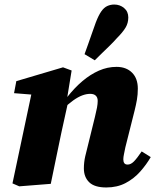

<svg xmlns="http://www.w3.org/2000/svg" viewBox="-20 -811 688 847"><path d="M65 11 35 -2 124 -422 179 -389 42 -400 52 -453 258 -514 296 -500 274 -365 280 -359 251 -227Q239 -171 227.5 -114Q216 -57 204 0ZM449 16Q397 16 373.5 -7Q350 -30 350 -68Q350 -95 356 -121.5Q362 -148 368 -170L399 -296Q405 -320 408 -336.5Q411 -353 411 -366Q411 -381 402.5 -389Q394 -397 378 -397Q361 -397 342.5 -390Q324 -383 303 -368Q282 -353 257 -329L254 -382H276Q309 -424 344 -453.5Q379 -483 416.5 -499.5Q454 -516 494 -516Q537 -516 562.5 -490.5Q588 -465 588 -420Q588 -394 584 -371Q580 -348 574 -324L533 -161Q530 -145 527 -131.5Q524 -118 524 -108Q524 -97 528.5 -91Q533 -85 543 -85Q557 -85 570.5 -98.5Q584 -112 605 -143L645 -118Q626 -85 598.5 -54Q571 -23 534 -3.5Q497 16 449 16ZM353 -572Q362 -596 370 -619.5Q378 -643 386.5 -666.5Q395 -690 403 -713Q415 -744 427 -761Q439 -778 453.5 -784.5Q468 -791 484 -791Q509 -791 527.5 -775.5Q546 -760 546 -734Q546 -709 533.5 -688.5Q521 -668 495 -642Q480 -625 463.5 -609Q447 -593 430.5 -577Q414 -561 398 -545Z"/></svg>

Font: Source Serif 4 ExtraBold
Style: Italic
Weight: 800
Italic angle: -12°
Designer: Frank Grießhammer
Foundry: Adobe Systems Incorporated
Version: Version 4.004;hotconv 1.0.116;makeotfexe 2.5.65601